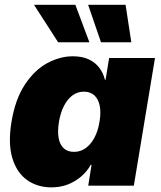

<svg xmlns="http://www.w3.org/2000/svg" viewBox="-20 -789 683 816"><path d="M198.7 7.3Q139.6 7.3 95.7 -23.4Q51.8 -54.2 32.7 -116.2Q13.7 -178.2 28.8 -271Q44.9 -367.7 85.7 -429.4Q126.5 -491.2 180.4 -520.5Q234.4 -549.8 289.6 -549.8Q329.6 -549.8 357.4 -536.6Q385.3 -523.4 402.3 -500.7Q419.4 -478 425.8 -450.2H428.7L443.8 -542.5H638.7L548.8 0H355L369.1 -88.4H365.7Q350.1 -60.5 325.2 -39.1Q300.3 -17.6 268.6 -5.1Q236.8 7.3 198.7 7.3ZM294.4 -143.6Q321.8 -143.6 343.8 -159.2Q365.7 -174.8 381.1 -203.4Q396.5 -231.9 402.8 -271Q409.7 -311 403.8 -339.6Q397.9 -368.2 380.9 -383.8Q363.8 -399.4 336.4 -399.4Q309.6 -399.4 288.3 -383.8Q267.1 -368.2 252.2 -339.6Q237.3 -311 230.5 -271Q224.1 -231.4 229.2 -202.6Q234.4 -173.8 251 -158.7Q267.6 -143.6 294.4 -143.6ZM409.2 -609.4 354.5 -768.6H513.7L538.1 -609.4ZM227.1 -609.4 124.5 -768.6H300.3L359.9 -609.4Z"/></svg>

Font: Inter 16pt Black
Style: Italic
Weight: 900
Italic angle: -9.3988°
Version: Version 4.001;git-66647c0bb